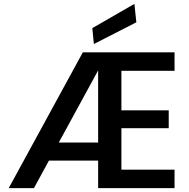

<svg xmlns="http://www.w3.org/2000/svg" viewBox="-20 -970 975 990"><path d="M25 0 407 -700H880V-605H606V-401H850V-309H606V-95H880V0H486V-607L155 0ZM166 -142 216 -235H543V-142ZM464 -743 456 -825 673 -950 683 -855Z"/></svg>

Font: DM Sans 17pt SemiBold
Style: Regular
Weight: 600
Version: Version 4.004;gftools[0.9.30]